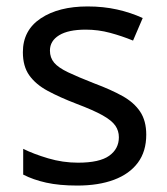

<svg xmlns="http://www.w3.org/2000/svg" viewBox="-20 -566 519 596"><path d="M434 -148Q434 -96 408 -61Q382 -26 334 -8Q286 10 220 10Q164 10 123.5 1Q83 -8 52 -24V-104Q84 -88 129.5 -74.5Q175 -61 222 -61Q289 -61 319 -82.5Q349 -104 349 -140Q349 -160 338 -176Q327 -192 298.5 -208Q270 -224 217 -244Q165 -264 128 -284Q91 -304 71 -332Q51 -360 51 -404Q51 -472 106.5 -509Q162 -546 252 -546Q301 -546 343.5 -536.5Q386 -527 423 -510L393 -440Q359 -454 322 -464Q285 -474 246 -474Q192 -474 163.5 -456.5Q135 -439 135 -409Q135 -387 148 -371.5Q161 -356 191.5 -341.5Q222 -327 273 -307Q324 -288 360 -268Q396 -248 415 -219.5Q434 -191 434 -148Z"/></svg>

Font: Noto Sans Devanagari
Style: Regular
Weight: 400
Designer: Jelle Bosma - Monotype Design Team
Foundry: Monotype Imaging Inc.
Version: Version 2.003